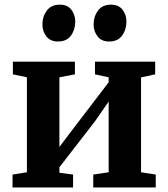

<svg xmlns="http://www.w3.org/2000/svg" viewBox="-20 -822 738 842"><path d="M35 0V-56.5L98 -66.5V-483L36.5 -496V-551.5H308.5V-496L240.5 -483V-177.5L299 -255L456.5 -461V-483L396.5 -496V-551.5H660.5V-496L598.5 -482.5V-66.5L663 -56.5V0H389V-56.5L456.5 -66.5V-376.5L396.5 -290L240.5 -88.5V-64.5L300.5 -56.5V0ZM233.5 -640Q200.5 -640 183.2 -662.5Q166 -685 166 -714.5Q166 -749.5 185.2 -775.5Q204.5 -801.5 242 -801.5H243Q276 -801.5 293 -779.2Q310 -757 310 -727.5Q310 -692 291.2 -666Q272.5 -640 234.5 -640ZM458 -640Q425 -640 407.8 -662.5Q390.5 -685 390.5 -714.5Q390.5 -749.5 409.8 -775.5Q429 -801.5 466.5 -801.5H467.5Q500.5 -801.5 517.5 -779.2Q534.5 -757 534.5 -727.5Q534.5 -692 515.5 -666Q496.5 -640 459 -640Z"/></svg>

Font: Merriweather 28pt
Style: Bold
Weight: 700
Version: Version 2.100